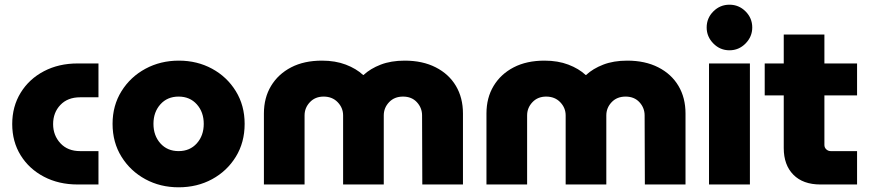

<svg xmlns="http://www.w3.org/2000/svg" viewBox="-20 -785 3703 817"><path d="M310 0Q230 0 167 -33Q104 -66 68 -124Q32 -182 32 -257Q32 -332 68 -390.5Q104 -449 167 -482Q230 -515 310 -515H399V-371H321Q268 -371 237 -338.5Q206 -306 206 -257Q206 -209 237 -175.5Q268 -142 321 -142H399V0Z M740 12Q662 12 598.5 -22.5Q535 -57 497 -118Q459 -179 459 -258Q459 -336 497 -397Q535 -458 599 -492.5Q663 -527 741 -527Q819 -527 882.5 -492.5Q946 -458 983.5 -397Q1021 -336 1021 -258Q1021 -179 983.5 -118Q946 -57 882.5 -22.5Q819 12 740 12ZM740 -142Q788 -142 817.5 -175Q847 -208 847 -258Q847 -308 817.5 -341Q788 -374 740 -374Q692 -374 662.5 -341Q633 -308 633 -258Q633 -208 662.5 -175Q692 -142 740 -142Z M1103 0V-302Q1103 -369 1133.5 -419.5Q1164 -470 1219 -498.5Q1274 -527 1350 -527Q1407 -527 1451.5 -510Q1496 -493 1525 -466H1527Q1556 -493 1600 -510Q1644 -527 1702 -527Q1778 -527 1834 -498.5Q1890 -470 1920 -419.5Q1950 -369 1950 -302V0H1777L1776 -294Q1776 -326 1754 -350Q1732 -374 1695 -374Q1658 -374 1635.5 -350Q1613 -326 1613 -294V0H1440V-294Q1440 -326 1417 -350Q1394 -374 1357 -374Q1321 -374 1298.5 -350Q1276 -326 1276 -294V0Z M2050 0V-302Q2050 -369 2080.5 -419.5Q2111 -470 2166 -498.5Q2221 -527 2297 -527Q2354 -527 2398.5 -510Q2443 -493 2472 -466H2474Q2503 -493 2547 -510Q2591 -527 2649 -527Q2725 -527 2781 -498.5Q2837 -470 2867 -419.5Q2897 -369 2897 -302V0H2724L2723 -294Q2723 -326 2701 -350Q2679 -374 2642 -374Q2605 -374 2582.5 -350Q2560 -326 2560 -294V0H2387V-294Q2387 -326 2364 -350Q2341 -374 2304 -374Q2268 -374 2245.5 -350Q2223 -326 2223 -294V0Z M2997 0V-515H3171V0ZM3084 -571Q3044 -571 3015.5 -600Q2987 -629 2987 -668Q2987 -708 3015.5 -736.5Q3044 -765 3084 -765Q3124 -765 3152.5 -736.5Q3181 -708 3181 -668Q3181 -629 3152.5 -600Q3124 -571 3084 -571Z M3471 0Q3397 0 3356 -41.5Q3315 -83 3315 -155V-379H3234V-515H3315V-638H3488V-515H3627V-379H3488V-168Q3488 -157 3496 -149.5Q3504 -142 3515 -142H3627V0Z"/></svg>

Font: MuseoModerno ExtraBold
Style: Regular
Weight: 800
Designer: Pablo Cosgaya, Héctor Gatti, Marcela Romero, and the Authors of The MuseoModerno Project.
Foundry: Omnibus-Type Team
Version: Version 1.001